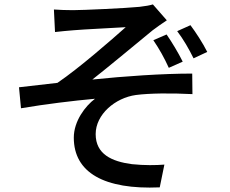

<svg xmlns="http://www.w3.org/2000/svg" viewBox="-20 -798 1040 869"><path d="M224 -755 229 -653C255 -656 286 -659 312 -661C354 -665 506 -672 549 -675C486 -619 340 -491 240 -423C189 -417 120 -409 66 -403L75 -308C187 -327 311 -342 410 -351C366 -318 314 -250 314 -175C314 -16 453 61 703 50L724 -53C687 -50 634 -49 577 -55C486 -67 413 -100 413 -191C413 -280 501 -355 595 -368C656 -376 754 -377 851 -372L850 -465C716 -465 542 -453 398 -438C473 -497 598 -601 671 -661C688 -674 718 -695 735 -706L672 -778C659 -774 638 -770 611 -767C552 -761 354 -752 311 -752C279 -752 252 -753 224 -755ZM734 -642 674 -616C702 -575 724 -535 744 -491L807 -519C786 -561 758 -607 734 -642ZM842 -684 782 -657C810 -620 835 -577 856 -534L918 -563C898 -603 866 -652 842 -684Z"/></svg>

Font: Source Han Sans JP Medium
Style: Regular
Weight: 500
Designer: Ryoko NISHIZUKA 西塚涼子 (kana, bopomofo & ideographs); Paul D. Hunt (Latin, Greek & Cyrillic); Sandoll Communications 산돌커뮤니
Foundry: Adobe
Version: Version 2.002;hotconv 1.0.116;makeotfexe 2.5.65601